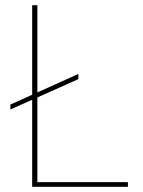

<svg xmlns="http://www.w3.org/2000/svg" viewBox="-20 -720 552 740"><path d="M20 -298V-317L282 -435V-415ZM104 0V-700H124V-18H473V0Z"/></svg>

Font: DM Sans 18pt Thin
Style: Regular
Weight: 250
Designer: Colophon Foundry, Jonny Pinhorn
Foundry: Colophon Foundry
Version: Version 4.004;gftools[0.9.30]